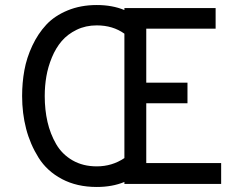

<svg xmlns="http://www.w3.org/2000/svg" viewBox="-20 -732 942 764"><path d="M475 0V-8Q427 12 365 12Q286 12 226.5 -19.5Q167 -51 133.5 -104.5Q100 -158 84 -219.5Q68 -281 68 -350Q68 -403 77 -452.5Q86 -502 108.5 -550Q131 -598 164 -633.5Q197 -669 249 -690.5Q301 -712 365 -712Q427 -712 475 -692V-700H838V-618H562V-403H726V-321H562V-83H860V0ZM365 -70Q426 -70 475 -103V-598Q429 -631 365 -631Q321 -631 285 -613.5Q249 -596 225.5 -568.5Q202 -541 186.5 -503.5Q171 -466 164.5 -428Q158 -390 158 -350Q158 -295 169 -247Q180 -199 203.5 -158.5Q227 -118 268.5 -94Q310 -70 365 -70Z"/></svg>

Font: Overpass
Style: Regular
Weight: 400
Designer: Delve Withrington, Thomas Jockin
Foundry: Delve Fonts
Version: Version 3.000;DELV;Overpass